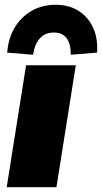

<svg xmlns="http://www.w3.org/2000/svg" viewBox="-20 -783 427 803"><path d="M8 0ZM8 0 89 -510H297L216 0ZM118 -554 10 -563Q15 -624 42 -668.5Q69 -713 113 -738Q157 -763 213 -763Q268 -763 308 -738Q348 -713 369 -668Q390 -623 386 -563L276 -554Q276 -647 205 -647Q134 -647 118 -554Z"/></svg>

Font: Winston Black
Style: Italic
Weight: 900
Italic angle: -9°
Designer: Original fonts by Vernon Adams / Changes by Cristiano Sobral
Foundry: VOriginal fonts by Vernon Adams / Changes by Cristiano Sobral
Version: Version 2.503;July 17, 2020;FontCreator 13.0.0.2655 64-bit